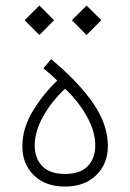

<svg xmlns="http://www.w3.org/2000/svg" viewBox="-20 -666 468 691"><path d="M68.8 -593.3 121.6 -646 174.8 -593.3 121.6 -540ZM238.8 -593.3 291.5 -646 344.7 -593.3 291.5 -540ZM213.9 5.4Q143.1 5.4 101.8 -35.2Q60.5 -75.7 60.5 -139.2Q60.5 -204.6 97.9 -266.1Q135.3 -327.6 186 -376Q172.9 -388.7 161.1 -399.2Q149.4 -409.7 136.2 -420.4L164.1 -453.1Q263.2 -370.6 315.7 -293.9Q368.2 -217.3 368.2 -140.6Q368.2 -76.7 326.4 -35.6Q284.7 5.4 213.9 5.4ZM213.9 -40Q269 -40 295.9 -68.1Q322.8 -96.2 322.8 -142.6Q322.8 -193.4 292.2 -247.8Q261.7 -302.2 213.9 -346.7Q166.5 -302.2 135.7 -247.8Q105 -193.4 105 -142.6Q105 -96.2 132.1 -68.1Q159.2 -40 213.9 -40Z"/></svg>

Font: Estedad-FD ExtraLight
Style: Regular
Weight: 200
Designer: Amin Abedi
Version: Version 7.3